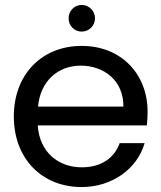

<svg xmlns="http://www.w3.org/2000/svg" viewBox="-20 -748 654 778"><path d="M480 -316H134C144 -423 218 -482 307 -482C401 -482 481 -422 480 -316ZM36 -276C36 -105 150 10 311 10C433 10 536 -63 566 -168H465C444 -110 393 -70 311 -70C218 -70 140 -130 133 -240H575C577 -259 578 -276 578 -296C578 -447 472 -562 311 -562C150 -562 36 -447 36 -276ZM258 -674C258 -644 281 -620 311 -620C341 -620 365 -644 365 -674C365 -703 341 -728 311 -728C281 -728 258 -703 258 -674Z"/></svg>

Font: Malmofest
Style: Regular
Weight: 400
Designer: Jonny Pinhorn (Poppins), Kolossal
Version: Version 1.004;Glyphs 3.1.2 (3151)